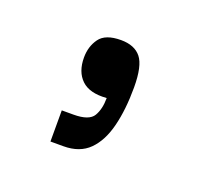

<svg xmlns="http://www.w3.org/2000/svg" viewBox="-50 -137 286 278"><g transform="rotate(20 93.5 1.5)"><path d="M50 88V40H68Q92 40 98.5 29Q105 18 105 1Q79 3 66.5 -9Q54 -21 54 -43Q54 -60 63 -72.5Q72 -85 96 -85Q117 -85 127 -72.5Q137 -60 137 -27Q137 7 130.5 33Q124 59 109.5 73.5Q95 88 70 88Z"/></g></svg>

Font: Darker Grotesque Medium
Style: Regular
Weight: 500
Designer: Gabriel Lam
Foundry: TypeRant
Version: Version 1.000;gftools[0.9.28]